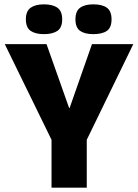

<svg xmlns="http://www.w3.org/2000/svg" viewBox="-20 -863 635 883"><path d="M217 0V-220L2 -660H194L298 -366H300L403 -660H593L379 -220V0ZM409 -706Q370 -706 348.5 -721Q327 -736 327 -774Q327 -812 348.5 -827.5Q370 -843 409 -843Q450 -843 471.5 -827.5Q493 -812 493 -774Q493 -736 471.5 -721Q450 -706 409 -706ZM182 -706Q143 -706 121 -721Q99 -736 99 -774Q99 -812 121 -827.5Q143 -843 182 -843Q222 -843 244 -827.5Q266 -812 266 -774Q266 -736 244 -721Q222 -706 182 -706Z"/></svg>

Font: Bricolage Grotesque 96pt ExtraBold
Style: Regular
Weight: 800
Designer: Mathieu Triay
Foundry: Atelier Triay
Version: Version 1.001;gftools[0.9.33.dev8+g029e19f]